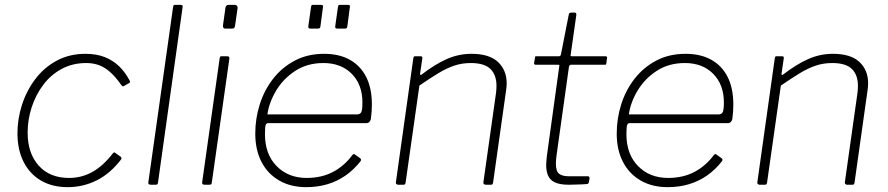

<svg xmlns="http://www.w3.org/2000/svg" viewBox="-20 -762 3665 792"><path d="M333 -540Q378 -540 412 -526.5Q446 -513 471 -489Q496 -465 514 -431Q517 -427 516.5 -424.5Q516 -422 514 -420L489 -406Q487 -405 484.5 -407Q482 -409 479 -413Q456 -446 433.5 -465.5Q411 -485 387.5 -493.5Q364 -502 336 -502Q279 -502 234 -477.5Q189 -453 158 -411.5Q127 -370 110.5 -319Q94 -268 94 -215Q94 -130 139.5 -79Q185 -28 265 -28Q317 -28 361.5 -53Q406 -78 446 -130Q452 -136 456 -131L477 -116Q479 -115 480.5 -111.5Q482 -108 480 -105Q458 -76 432.5 -54Q407 -32 379 -18Q351 -4 321 3Q291 10 259 10Q195 10 148.5 -17.5Q102 -45 77 -95Q52 -145 52 -212Q52 -271 70.5 -329Q89 -387 125 -435Q161 -483 213.5 -511.5Q266 -540 333 -540Z M632 -11Q631 -4 629.5 -2Q628 0 620 0H603Q596 0 593.5 -2.5Q591 -5 592 -11L694 -733Q695 -739 696.5 -740.5Q698 -742 703 -742H725Q736 -742 733 -731Z M854 -11Q853 -4 851.5 -2Q850 0 842 0H825Q818 0 815.5 -2.5Q813 -5 814 -11L886 -521Q887 -527 888.5 -528.5Q890 -530 895 -530H917Q922 -530 924.5 -527.5Q927 -525 926 -519ZM950 -659Q949 -652 947 -648Q945 -644 937 -644H910Q903 -644 901 -648.5Q899 -653 900 -659L910 -730Q912 -742 923 -742H949Q954 -742 957.5 -738Q961 -734 960 -728Z M1243 10Q1179 10 1131.5 -17.5Q1084 -45 1058.5 -94.5Q1033 -144 1033 -211Q1033 -273 1051.5 -331.5Q1070 -390 1106.5 -437Q1143 -484 1196 -512Q1249 -540 1317 -540Q1379 -540 1423 -515.5Q1467 -491 1490.5 -444.5Q1514 -398 1514 -331Q1514 -317 1513 -302.5Q1512 -288 1510 -272Q1509 -265 1504 -259.5Q1499 -254 1491 -254H1085Q1079 -254 1076 -246.5Q1073 -239 1073 -208Q1073 -126 1121 -77Q1169 -28 1245 -28Q1306 -28 1353 -52.5Q1400 -77 1434 -123Q1438 -127 1440.5 -126.5Q1443 -126 1445 -124L1466 -109Q1471 -106 1468 -98Q1440 -62 1405.5 -38Q1371 -14 1330.5 -2Q1290 10 1243 10ZM1453 -290Q1464 -290 1469.5 -298Q1475 -306 1475 -339Q1475 -413 1431 -457.5Q1387 -502 1314 -502Q1248 -502 1198.5 -470Q1149 -438 1119.5 -389Q1090 -340 1083 -290ZM1312 -731 1302 -655Q1301 -648 1299 -646Q1297 -644 1289 -644H1262Q1255 -644 1253 -646.5Q1251 -649 1252 -655L1263 -733Q1264 -739 1265.5 -740.5Q1267 -742 1272 -742H1304Q1309 -742 1311.5 -739.5Q1314 -737 1312 -731ZM1423 -731 1413 -655Q1412 -648 1410 -646Q1408 -644 1400 -644H1373Q1366 -644 1364 -646.5Q1362 -649 1363 -655L1374 -733Q1375 -739 1376.5 -740.5Q1378 -742 1383 -742H1415Q1420 -742 1422.5 -739.5Q1425 -737 1423 -731Z M1622 0Q1618 0 1615 -3Q1612 -6 1613 -10L1685 -522Q1686 -527 1687.5 -528.5Q1689 -530 1693 -530H1714Q1719 -530 1721 -528Q1723 -526 1722 -521L1713 -459Q1712 -449 1720 -455Q1773 -496 1822 -518Q1871 -540 1925 -540Q1998 -540 2034 -506.5Q2070 -473 2070 -418Q2070 -412 2069.5 -405.5Q2069 -399 2068 -392L2014 -9Q2013 -4 2011.5 -2Q2010 0 2005 0H1983Q1979 0 1976 -3Q1973 -6 1974 -10L2026 -378Q2027 -386 2027.5 -393.5Q2028 -401 2028 -408Q2028 -453 2003 -477.5Q1978 -502 1922 -502Q1886 -502 1854.5 -491.5Q1823 -481 1789 -460.5Q1755 -440 1710 -409L1653 -8Q1652 -4 1650.5 -2Q1649 0 1644 0H1622Z M2326 0Q2276 0 2254.5 -19Q2233 -38 2233 -81Q2233 -90 2234 -100Q2235 -110 2236 -120L2287 -489Q2288 -493 2287 -494Q2286 -495 2282 -495H2189Q2183 -495 2183 -502L2187 -525Q2187 -528 2188 -529Q2189 -530 2192 -530H2286Q2289 -530 2291.5 -532.5Q2294 -535 2294 -538L2326 -701Q2327 -710 2336 -710H2350Q2355 -710 2356.5 -707Q2358 -704 2357 -698L2334 -536Q2333 -532 2334 -531Q2335 -530 2339 -530H2478Q2481 -530 2483 -528Q2485 -526 2484 -523L2481 -500Q2480 -497 2479.5 -496Q2479 -495 2475 -495H2336Q2329 -495 2327 -487L2276 -123Q2275 -113 2274 -105Q2273 -97 2273 -89Q2273 -55 2286.5 -45Q2300 -35 2325 -35H2404Q2408 -35 2410 -33Q2412 -31 2412 -27L2409 -10Q2408 -6 2404 -3Q2397 -2 2381 -1.5Q2365 -1 2349 -0.5Q2333 0 2326 0Z M2734 10Q2670 10 2622.5 -17.5Q2575 -45 2549.5 -94.5Q2524 -144 2524 -211Q2524 -273 2542.5 -331.5Q2561 -390 2597.5 -437Q2634 -484 2687 -512Q2740 -540 2808 -540Q2870 -540 2914 -515.5Q2958 -491 2981.5 -444.5Q3005 -398 3005 -331Q3005 -317 3004 -302.5Q3003 -288 3001 -272Q3000 -265 2995 -259.5Q2990 -254 2982 -254H2576Q2570 -254 2567 -246.5Q2564 -239 2564 -208Q2564 -126 2612 -77Q2660 -28 2736 -28Q2797 -28 2844 -52.5Q2891 -77 2925 -123Q2929 -127 2931.5 -126.5Q2934 -126 2936 -124L2957 -109Q2962 -106 2959 -98Q2931 -62 2896.5 -38Q2862 -14 2821.5 -2Q2781 10 2734 10ZM2944 -290Q2955 -290 2960.5 -298Q2966 -306 2966 -339Q2966 -413 2922 -457.5Q2878 -502 2805 -502Q2739 -502 2689.5 -470Q2640 -438 2610.5 -389Q2581 -340 2574 -290Z M3113 0Q3109 0 3106 -3Q3103 -6 3104 -10L3176 -522Q3177 -527 3178.5 -528.5Q3180 -530 3184 -530H3205Q3210 -530 3212 -528Q3214 -526 3213 -521L3204 -459Q3203 -449 3211 -455Q3264 -496 3313 -518Q3362 -540 3416 -540Q3489 -540 3525 -506.5Q3561 -473 3561 -418Q3561 -412 3560.5 -405.5Q3560 -399 3559 -392L3505 -9Q3504 -4 3502.5 -2Q3501 0 3496 0H3474Q3470 0 3467 -3Q3464 -6 3465 -10L3517 -378Q3518 -386 3518.5 -393.5Q3519 -401 3519 -408Q3519 -453 3494 -477.5Q3469 -502 3413 -502Q3377 -502 3345.5 -491.5Q3314 -481 3280 -460.5Q3246 -440 3201 -409L3144 -8Q3143 -4 3141.5 -2Q3140 0 3135 0H3113Z"/></svg>

Font: Libre Franklin Thin
Style: Italic
Weight: 100
Italic angle: -8°
Designer: Pablo Impallari, Rodrigo Fuenzalida, Nhung Nguyen
Foundry: Impallari Type
Version: Version 3.000